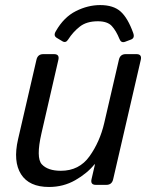

<svg xmlns="http://www.w3.org/2000/svg" viewBox="-20 -725 587 753"><path d="M502.4 -595.7Q509.7 -575.7 493.6 -569.8L470.2 -561Q455 -555.7 448.7 -571.8Q435.5 -604.5 418.4 -623Q401.3 -641.6 363.7 -641.6Q319.8 -641.6 293.2 -620.8Q266.6 -600.1 247.5 -570.3Q238.2 -555.2 225.1 -563L203.1 -576.2Q187.9 -585 199.2 -603Q230.4 -657.7 277.6 -681.4Q324.7 -705.1 373 -705.1Q424.8 -705.1 453.1 -679.7Q481.4 -654.3 502.4 -595.7ZM50.8 -178.7 123 -490.7Q127.9 -512.7 149.9 -512.7H191.9Q213.9 -512.7 209 -490.7L142.6 -202.1Q120.6 -106 144 -80.6Q167.5 -55.2 218.8 -55.2Q290.5 -55.2 331.1 -112.1Q371.6 -168.9 388.7 -242.2L446.3 -490.7Q451.2 -512.7 473.1 -512.7H515.1Q537.1 -512.7 532.2 -490.7L423.8 -22Q418.9 0 397 0H356Q334 0 338.9 -22L352.5 -80.6H350.6Q321.8 -44.9 275.1 -18.3Q228.5 8.3 172.4 8.3Q94.2 8.3 62.5 -41.7Q30.8 -91.8 50.8 -178.7Z"/></svg>

Font: Istok Web
Style: BoldItalic
Weight: 700
Italic angle: -13°
Designer: Andrey V. Panov
Foundry: Andrey V. Panov
Version: Version 1.0.2g